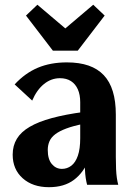

<svg xmlns="http://www.w3.org/2000/svg" viewBox="-20 -768 546 798"><path d="M183.4 10Q115.9 10 74.3 -27.1Q32.7 -64.2 32.7 -125.2Q32.7 -162.4 50 -191.1Q67.2 -219.7 103.5 -240.9Q139.8 -262.2 195.6 -277.3Q251.4 -292.4 327.9 -302.7V-253.4Q284.6 -244.8 255.6 -233.9Q226.7 -223.1 209.7 -210.1Q192.7 -197.2 185.6 -180.8Q178.5 -164.4 178.5 -144.9Q178.5 -106 195.5 -86.1Q212.4 -66.1 237.4 -66.1Q259 -66.1 276.3 -79.2Q293.7 -92.4 303.5 -120.6Q313.4 -148.9 313.4 -193.6V-343.3Q313.4 -374.3 303.5 -396.6Q293.7 -418.8 275 -430.9Q256.2 -443 229.1 -443Q192.9 -443 162.9 -418.8Q132.9 -394.7 113.8 -349.9L40.9 -417.2Q84.4 -464.2 137.3 -486.5Q190.2 -508.7 257.7 -508.7Q309.6 -508.7 347.9 -495.5Q386.2 -482.2 411.3 -455.6Q436.5 -428.9 448.9 -388.1Q461.4 -347.4 461.4 -291.6V-116.1Q461.4 -86.9 462.4 -65.4Q463.4 -43.8 465.7 -28.3Q468.1 -12.8 471.4 0H342Q338.7 -12.6 336.3 -27.8Q334 -43 333 -64.4Q332 -85.8 332 -115L349.8 -106.4Q328.1 -51.1 287.5 -20.6Q246.9 10 183.4 10ZM199.8 -557.4 88 -703.3 135.4 -748.3 251.5 -649.9 367.5 -748.3 415 -703.3 303.2 -557.4Z"/></svg>

Font: Sutasoma
Style: Regular
Weight: 400
Designer: Izhar Fathurrohim, Akbar Rohmanto, Arusyal Khofiqoini
Foundry: Kiwari Kolektiv
Version: Version 1.102